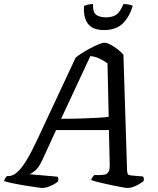

<svg xmlns="http://www.w3.org/2000/svg" viewBox="-53 -932 783 952"><path d="M158 0Q151 0 127 -3.5Q103 -7 71.5 -12Q40 -17 11.5 -23Q-17 -29 -33 -34Q-31 -42 -26.5 -49Q-22 -56 -18 -59H-9Q0 -59 12.5 -64.5Q25 -70 42 -87.5Q59 -105 81 -141.5Q103 -178 132 -240L322 -646Q332 -655 351.5 -667.5Q371 -680 393.5 -692Q416 -704 435.5 -712Q455 -720 465 -720Q478 -720 495.5 -710.5Q513 -701 530.5 -687.5Q548 -674 559 -661L577 -87Q578 -73 581.5 -68Q585 -63 598 -62L656 -57Q659 -53 660 -47.5Q661 -42 659 -34Q649 -26 635 -18Q621 -10 607 -5Q593 0 581 0Q574 0 556 -3Q538 -6 514.5 -11Q491 -16 467.5 -21Q444 -26 425.5 -31Q407 -36 399 -39Q401 -47 405.5 -53.5Q410 -60 414 -64H443Q456 -64 467 -66.5Q478 -69 485 -80Q492 -91 491 -118L487 -287H225L159 -143Q140 -101 120.5 -85.5Q101 -70 94 -68L232 -56Q235 -53 236 -46.5Q237 -40 235 -33Q227 -25 213 -17.5Q199 -10 184.5 -5Q170 0 158 0ZM250 -343Q303 -343 349.5 -344.5Q396 -346 431.5 -348Q467 -350 486 -353L480 -618Q461 -632 439.5 -642Q418 -652 395 -654ZM463 -783Q405 -783 382 -815.5Q359 -848 364 -903Q369 -905 382 -908.5Q395 -912 408 -912Q407 -869 425.5 -857.5Q444 -846 472 -846Q504 -846 523.5 -859Q543 -872 559 -912Q576 -912 588.5 -909Q601 -906 605 -903Q589 -848 555.5 -815.5Q522 -783 463 -783Z"/></svg>

Font: Texturina 12pt Medium
Style: Italic
Weight: 500
Italic angle: -11°
Designer: Guillermo Torres Carreño
Foundry: Omnibus-Type
Version: Version 1.002